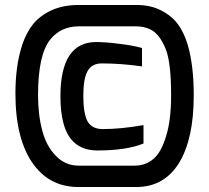

<svg xmlns="http://www.w3.org/2000/svg" viewBox="-20 -752 840 772"><path d="M42 -377Q42 -427 48 -475.5Q54 -524 70 -574Q87 -623 114 -656Q142 -690 188 -711Q235 -732 296 -732H528Q586 -732 628 -710Q671 -688 696 -654Q720 -621 735 -571Q759 -489 759 -368Q759 -194 700 -97Q640 0 528 0H296Q183 0 117 -88Q42 -187 42 -377ZM133 -370Q133 -289 150 -227Q166 -165 204 -126Q242 -86 296 -86H522Q566 -86 598 -114Q629 -141 648 -205Q668 -269 668 -368Q668 -499 647 -553Q622 -616 584 -634Q559 -646 528 -646H296Q225 -646 182 -593Q133 -532 133 -370ZM223 -365Q223 -583 367 -583Q404 -583 458 -576Q512 -570 551 -559V-485Q467 -497 389 -497Q349 -497 332 -466Q315 -436 315 -366Q315 -296 332 -264Q350 -233 393 -233Q466 -233 557 -249V-175Q488 -147 372 -147Q264 -147 235 -257Q223 -301 223 -365Z"/></svg>

Font: Mina
Style: Bold
Weight: 700
Version: Version 1.000